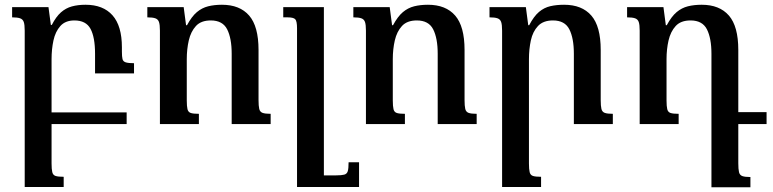

<svg xmlns="http://www.w3.org/2000/svg" viewBox="-20 -522 3251 808"><path d="M197 166Q197 190 200 202.5Q203 215 214 218.5Q225 222 248 222V265H84V-393Q84 -418 80 -429.5Q76 -441 64.5 -445Q53 -449 31 -449V-492H184L194 -417H198Q216 -452 236.5 -470Q257 -488 282.5 -495Q308 -502 340 -502Q414 -502 453.5 -457.5Q493 -413 493 -323V-305Q493 -284 495.5 -273.5Q498 -263 509.5 -259.5Q521 -256 544 -256V-213H380V-296Q380 -365 361 -400.5Q342 -436 293 -436Q255 -436 234 -412.5Q213 -389 205 -352Q197 -315 197 -273ZM188 0V-49H513V0Z M1119 -43V0H955V-296Q955 -361 936 -398.5Q917 -436 867 -436Q826 -436 804.5 -412.5Q783 -389 774.5 -352Q766 -315 766 -273V-99Q766 -75 769 -62.5Q772 -50 783 -46.5Q794 -43 817 -43V0H653V-393Q653 -418 649 -429.5Q645 -441 633.5 -445Q622 -449 600 -449V-492H753L763 -416H767Q787 -453 808.5 -471Q830 -489 856 -495.5Q882 -502 914 -502Q989 -502 1028.5 -456.5Q1068 -411 1068 -312V-101Q1068 -76 1071 -63.5Q1074 -51 1085 -47Q1096 -43 1119 -43Z M1491 161V265H1230V-403Q1230 -433 1222.5 -441Q1215 -449 1190 -449H1172V-492H1343V216H1395Q1417 216 1428.5 213Q1440 210 1443.5 198.5Q1447 187 1447 161Z M1986 -43V0H1822V-296Q1822 -361 1803 -398.5Q1784 -436 1734 -436Q1693 -436 1671.5 -412.5Q1650 -389 1641.5 -352Q1633 -315 1633 -273V-99Q1633 -75 1636 -62.5Q1639 -50 1650 -46.5Q1661 -43 1684 -43V0H1520V-393Q1520 -418 1516 -429.5Q1512 -441 1500.5 -445Q1489 -449 1467 -449V-492H1620L1630 -416H1634Q1654 -453 1675.5 -471Q1697 -489 1723 -495.5Q1749 -502 1781 -502Q1856 -502 1895.5 -456.5Q1935 -411 1935 -312V-101Q1935 -76 1938 -63.5Q1941 -51 1952 -47Q1963 -43 1986 -43Z M2559 -43V0H2395V-296Q2395 -361 2376 -398.5Q2357 -436 2307 -436Q2266 -436 2244 -412.5Q2222 -389 2214 -352Q2206 -315 2206 -273V166Q2206 190 2209 202.5Q2212 215 2223 218.5Q2234 222 2257 222V265H2093V-393Q2093 -418 2089 -429.5Q2085 -441 2073.5 -445Q2062 -449 2040 -449V-492H2193L2203 -416H2207Q2227 -454 2248.5 -472Q2270 -490 2296 -496Q2322 -502 2354 -502Q2429 -502 2468.5 -456.5Q2508 -411 2508 -312V-101Q2508 -76 2511 -63.5Q2514 -51 2525 -47Q2536 -43 2559 -43Z M3087 165Q3087 190 3090 202.5Q3093 215 3104 219Q3115 223 3138 223V266H2974V-296Q2974 -361 2955 -398.5Q2936 -436 2886 -436Q2845 -436 2823.5 -412.5Q2802 -389 2793.5 -352Q2785 -315 2785 -273V-99Q2785 -75 2788 -62.5Q2791 -50 2802 -46.5Q2813 -43 2836 -43V0H2672V-393Q2672 -418 2668 -429.5Q2664 -441 2652.5 -445Q2641 -449 2619 -449V-492H2772L2782 -416H2786Q2806 -453 2827.5 -471Q2849 -489 2875 -495.5Q2901 -502 2933 -502Q3008 -502 3047.5 -456.5Q3087 -411 3087 -312ZM3059 0V-50H3206V0Z"/></svg>

Font: Noto Serif Armenian Medium
Style: Regular
Weight: 500
Version: Version 2.007